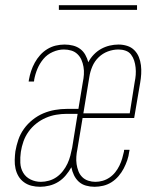

<svg xmlns="http://www.w3.org/2000/svg" viewBox="-20 -709 640 737"><path d="M134 8Q117 8 101 4Q85 0 72 -9.5Q59 -19 51 -32.5Q43 -46 39.5 -62Q36 -78 36.5 -95Q37 -112 39 -128Q43 -151 50.5 -173Q58 -195 72 -214.5Q86 -234 105.5 -249.5Q125 -265 146.5 -274Q168 -283 191 -287Q214 -291 236 -291H281L298 -394Q301 -408 302 -423Q303 -438 300.5 -452.5Q298 -467 292.5 -479.5Q287 -492 277 -501.5Q267 -511 253.5 -515Q240 -519 225 -519Q204 -519 182.5 -509.5Q161 -500 146.5 -482.5Q132 -465 123.5 -444.5Q115 -424 111 -402Q111 -400 111 -398.5Q111 -397 110 -396H90Q90 -398 90.5 -399.5Q91 -401 91 -403Q94 -420 99.5 -436.5Q105 -453 113.5 -468.5Q122 -484 134 -497.5Q146 -511 161.5 -520.5Q177 -530 194 -534Q211 -538 228 -538Q245 -538 260.5 -534Q276 -530 288 -521Q300 -512 307.5 -498.5Q315 -485 319 -470Q327 -486 340 -499.5Q353 -513 368.5 -521.5Q384 -530 401 -534Q418 -538 435 -538Q452 -538 468 -533Q484 -528 495.5 -516.5Q507 -505 513 -490Q519 -475 521 -458.5Q523 -442 522 -425Q521 -408 518 -391L495 -256H297L277 -136Q274 -122 273 -107.5Q272 -93 274 -79Q276 -65 281 -52Q286 -39 295.5 -29.5Q305 -20 318.5 -15.5Q332 -11 346 -11Q360 -11 374 -15Q388 -19 400.5 -27.5Q413 -36 422.5 -48Q432 -60 438.5 -73.5Q445 -87 449 -100.5Q453 -114 456 -128Q456 -130 456 -131.5Q456 -133 457 -134H477Q477 -132 477 -130.5Q477 -129 476 -127Q474 -110 468.5 -94Q463 -78 455 -62.5Q447 -47 435 -33Q423 -19 408 -9.5Q393 0 376 4Q359 8 343 8Q326 8 310 3.5Q294 -1 282.5 -11.5Q271 -22 264 -36.5Q257 -51 254 -67Q245 -51 232.5 -36Q220 -21 204 -11Q188 -1 169.5 3.5Q151 8 134 8ZM300 -274H478L497 -394Q500 -408 501 -422Q502 -436 500.5 -450Q499 -464 495 -476.5Q491 -489 483 -499.5Q475 -510 462 -514.5Q449 -519 435 -519Q414 -519 394 -511.5Q374 -504 358.5 -489Q343 -474 334.5 -454Q326 -434 323 -414ZM137 -11Q152 -11 168 -15.5Q184 -20 197.5 -29.5Q211 -39 221.5 -52.5Q232 -66 239 -81Q246 -96 250 -111.5Q254 -127 257 -142L278 -272H236Q216 -272 195.5 -268.5Q175 -265 155.5 -256.5Q136 -248 119 -234.5Q102 -221 89.5 -203.5Q77 -186 70 -166Q63 -146 60 -126Q57 -105 58 -84Q59 -63 69 -46Q79 -29 97.5 -20Q116 -11 137 -11ZM206 -671V-689H506V-671Z"/></svg>

Font: Iosevka Slab ThExObl
Style: Regular
Weight: 100
Width: 7
Italic angle: -9°
Monospace: yes
Designer: Belleve Invis
Foundry: Belleve Invis
Version: Version 11.1.1; ttfautohint (v1.8.3)